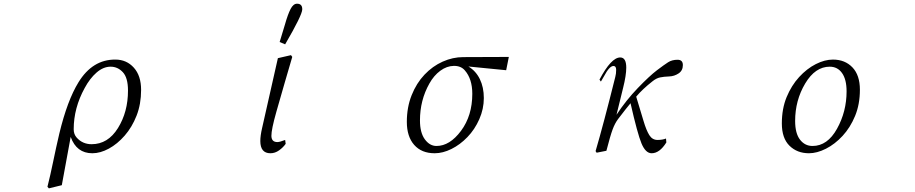

<svg xmlns="http://www.w3.org/2000/svg" viewBox="-20 -830 5040 1057"><path d="M241.2 198.2Q256.8 136.7 272.5 60.5Q288.1 -15.6 306.6 -94.7Q350.6 -277.3 412.1 -377Q489.3 -502.9 615.2 -502Q676.8 -502 716.8 -457.5Q756.8 -413.1 756.8 -335Q756.8 -256.8 731.9 -193.4Q707 -129.9 666.5 -83.5Q626 -37.1 579.1 -11.7Q532.2 13.7 488.3 13.7Q401.4 13.7 369.1 -76.2L320.3 189.5L249 207ZM385.7 -118.2Q385.7 -90.8 402.3 -72.3Q434.6 -36.1 484.4 -36.1Q574.2 -36.1 629.4 -125Q684.6 -213.9 684.6 -331.1Q684.6 -402.3 656.2 -432.6Q627.9 -462.9 588.9 -462.9Q548.8 -462.9 511.7 -430.7Q474.6 -398.4 446.3 -345.7Q385.7 -235.4 385.7 -118.2Z M1413.1 -53.7Q1413.1 -83 1422.9 -125L1509.8 -509.8L1582 -526.4L1588.9 -516.6Q1564.5 -432.6 1546.9 -373Q1529.3 -313.5 1501.5 -214.8Q1473.6 -116.2 1474.1 -82Q1474.6 -47.9 1506.8 -47.9Q1520.5 -47.9 1549.8 -59.6L1552.7 -38.1Q1539.1 -18.6 1516.6 -2.4Q1494.1 13.7 1468.8 13.7Q1413.1 13.7 1413.1 -53.7ZM1519.5 -598.6Q1532.2 -639.6 1548.8 -695.3Q1564.5 -751 1579.6 -780.3Q1594.7 -809.6 1615.2 -809.6Q1644.5 -809.6 1644 -778.3Q1643.6 -747.1 1549.8 -585.9Z M2219.7 -159.2Q2219.7 -239.3 2246.1 -305.7Q2272.5 -372.1 2316.9 -418.9Q2361.3 -465.8 2417 -490.7Q2472.7 -515.6 2530.3 -515.6L2781.2 -516.6L2766.6 -443.4L2558.6 -463.9Q2599.6 -439.5 2621.6 -394.5Q2643.6 -349.6 2643.6 -290Q2643.6 -230.5 2618.7 -173.8Q2593.8 -117.2 2553.2 -75.2Q2512.7 -33.2 2465.3 -9.8Q2418 13.7 2373 13.7Q2300.8 13.7 2260.3 -32.2Q2219.7 -78.1 2219.7 -159.2ZM2292 -167Q2292 -99.6 2318.8 -63Q2345.7 -26.4 2382.8 -26.4Q2456.1 -26.4 2518.1 -109.9Q2580.1 -193.4 2580.1 -313.5Q2580.1 -395.5 2539.1 -442.4Q2517.6 -467.8 2478.5 -467.3Q2439.5 -466.8 2403.8 -440.4Q2368.2 -414.1 2343.8 -370.1Q2292 -278.3 2292 -167Z M3258.8 2Q3302.7 -147.5 3367.2 -406.2Q3372.1 -423.8 3372.1 -445.3Q3372.1 -466.8 3357.4 -466.8Q3335 -466.8 3305.7 -411.1Q3293.9 -390.6 3288.1 -380.9L3280.3 -391.6Q3344.7 -513.7 3394.5 -513.7Q3427.7 -513.7 3427.7 -458Q3427.7 -415 3410.2 -345.7Q3392.6 -275.4 3374 -198.2Q3426.8 -278.3 3491.2 -345.2Q3555.7 -412.1 3596.2 -442.9Q3636.7 -473.6 3658.2 -487.3Q3679.7 -501 3710 -501Q3739.3 -501 3739.3 -471.7Q3739.3 -441.4 3715.8 -425.8Q3692.4 -410.2 3664.1 -409.2Q3634.8 -408.2 3613.8 -403.8Q3592.8 -399.4 3571.3 -381.8Q3516.6 -338.9 3482.4 -297.9Q3506.8 -217.8 3522.5 -165Q3538.1 -112.3 3554.7 -85.9Q3571.3 -59.6 3599.6 -59.6Q3627.9 -59.6 3646.5 -67.4L3648.4 -45.9Q3611.3 13.7 3567.4 13.7Q3534.2 13.7 3511.7 -40Q3489.3 -93.8 3451.2 -261.7Q3429.7 -236.3 3382.8 -174.8Q3365.2 -151.4 3352.5 -117.2Q3339.8 -83 3318.4 0L3264.6 10.7ZM3447.3 -409.2Z M4284.2 -150.4Q4284.2 -231.4 4310.5 -295.4Q4336.9 -359.4 4379.4 -405.8Q4421.9 -452.1 4471.2 -477.1Q4520.5 -502 4565.4 -502Q4631.8 -502 4672.9 -459Q4713.9 -416 4713.9 -335.9Q4713.9 -255.9 4687.5 -191.9Q4661.1 -127.9 4618.7 -82Q4576.2 -36.1 4526.9 -11.2Q4477.5 13.7 4433.6 13.7Q4368.2 13.7 4326.2 -27.8Q4284.2 -69.3 4284.2 -150.4ZM4357.4 -164.1Q4357.4 -95.7 4384.3 -61Q4411.1 -26.4 4453.1 -26.4Q4535.2 -26.4 4587.9 -121.1Q4640.6 -215.8 4640.6 -327.1Q4640.6 -392.6 4615.7 -427.7Q4590.8 -462.9 4547.9 -462.9Q4467.8 -462.9 4412.6 -370.1Q4357.4 -277.3 4357.4 -164.1Z"/></svg>

Font: GenEi Koburi Mincho v6
Style: Regular
Weight: 400
Designer: o_tamon (Modified)
Foundry: o_tamon / Adobe Systems Incorporated
Version: Version 6.1